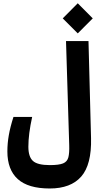

<svg xmlns="http://www.w3.org/2000/svg" viewBox="-20 -938 626 1143"><path d="M275.9 184.1Q147.9 184.1 85.9 128.2Q23.9 72.3 23.9 -36.6Q23.9 -84.5 32.5 -133.5Q41 -182.6 60.1 -241.7H171.4Q148.9 -139.6 148.9 -64.5Q148.9 -4.9 176 20Q203.1 44.9 276.9 44.9Q330.6 44.9 355.5 34.7Q380.4 24.4 387 -1.5Q393.6 -27.3 392.1 -73.7L373 -693.4H506.8L522 -116.2Q525.9 42 463.6 113Q401.4 184.1 275.9 184.1ZM442.9 -739.3 353.5 -828.6 442.9 -918.5 532.2 -828.6Z"/></svg>

Font: Cascadia Code NF
Style: Bold
Weight: 700
Monospace: yes
Designer: Aaron Bell
Foundry: Saja Typeworks
Version: Version 2404.023; ttfautohint (v1.8.4)